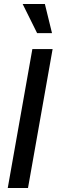

<svg xmlns="http://www.w3.org/2000/svg" viewBox="-20 -947 306 967"><path d="M19 0H121L245 -700H143ZM94 -927 167 -780H242L206 -927Z"/></svg>

Font: Uncut Sans Medium
Style: Italic
Weight: 500
Italic angle: -10°
Designer: Kasper Nordkvist
Foundry: Uncut Type
Version: Version 1.111;FEAKit 1.0